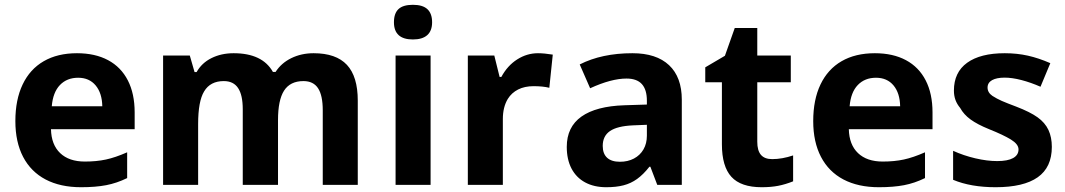

<svg xmlns="http://www.w3.org/2000/svg" viewBox="-20 -781 4498 811"><path d="M44.9 -269.5Q44.9 -359.9 75.7 -424.3Q106.4 -488.8 164.8 -522.5Q223.1 -556.2 305.2 -556.2Q381.8 -556.2 436.5 -526.9Q491.2 -497.6 520 -441.4Q548.8 -385.3 548.8 -306.2V-235.4H195.3Q196.8 -169.9 234.1 -134.3Q271.5 -98.6 338.4 -98.6Q387.7 -98.6 427.5 -107.2Q467.3 -115.7 517.1 -137.7V-28.8Q473.1 -7.3 428.5 1.2Q383.8 9.8 322.3 9.8Q234.9 9.8 172.6 -22.9Q110.4 -55.7 77.6 -118.4Q44.9 -181.2 44.9 -269.5ZM310.1 -452.6Q262.7 -452.6 233.2 -421.9Q203.6 -391.1 198.7 -332H412.1Q411.1 -387.7 384 -420.2Q356.9 -452.6 310.1 -452.6Z M668.9 -546.4H781.7L801.8 -476.6H810.5Q832 -515.1 873.3 -535.6Q914.6 -556.2 966.8 -556.2Q1088.4 -556.2 1132.8 -477.1H1144Q1168 -514.6 1210.4 -535.4Q1252.9 -556.2 1304.7 -556.2Q1399.4 -556.2 1445.3 -507.1Q1491.2 -458 1491.2 -356V0H1343.3V-314.9Q1343.3 -377.9 1323.5 -408.2Q1303.7 -438.5 1261.7 -438.5Q1205.6 -438.5 1179.7 -397.9Q1154.3 -357.9 1154.3 -273.9V0H1005.4V-319.3Q1005.4 -379.4 985.8 -408.9Q966.3 -438.5 925.3 -438.5Q868.2 -438.5 842.3 -395Q816.9 -353.5 816.9 -257.3V0H668.9Z M1798.8 0H1650.9V-546.4H1798.8ZM1644 -687Q1644 -724.6 1663.3 -742.7Q1682.6 -760.7 1724.1 -760.7Q1765.6 -760.7 1785.4 -742.2Q1805.2 -723.6 1805.2 -687Q1805.2 -650.9 1784.7 -632.6Q1764.2 -614.3 1724.1 -614.3Q1644 -614.3 1644 -687Z M1956.1 -546.4H2067.9L2090.3 -456.1H2097.7Q2123.5 -503.9 2164.6 -530Q2205.6 -556.2 2252.4 -556.2Q2278.3 -556.2 2314.9 -550.3L2300.3 -410.2Q2272.9 -417 2233.9 -417Q2196.3 -417 2168.7 -403.1Q2141.1 -389.2 2125 -363.3Q2104 -328.6 2104 -278.3V0H1956.1Z M2756.3 0 2727.1 -76.7H2723.1Q2697.3 -43.9 2671.1 -25.1Q2645 -6.3 2614 1.7Q2583 9.8 2541 9.8Q2489.3 9.8 2451.7 -10.5Q2414.1 -30.8 2394 -69.1Q2374 -107.4 2374 -160.6Q2374 -244.6 2436 -288.6Q2498 -332.5 2617.7 -336.4L2712.4 -339.4V-355.5Q2712.4 -402.3 2691.2 -425.8Q2669.9 -449.2 2626.5 -449.2Q2562 -449.2 2472.7 -408.2L2428.7 -508.8Q2522 -556.2 2651.4 -556.2Q2752.4 -556.2 2806.2 -505.6Q2859.9 -455.1 2859.9 -359.9V0ZM2712.4 -208V-253.9L2653.8 -251.5Q2587.4 -248.5 2556.6 -227.5Q2525.9 -206.5 2525.9 -164.6Q2525.9 -131.8 2544.4 -114.7Q2563 -97.7 2598.6 -97.7Q2631.8 -97.7 2657.7 -111.3Q2683.6 -125 2698 -149.9Q2712.4 -174.8 2712.4 -208Z M3029.3 -171.4V-433.6H2959V-496.6L3042 -545.4L3083.5 -662.6H3178.7V-546.4H3320.3V-433.6H3178.7V-182.1Q3178.7 -145 3194.1 -127Q3209.5 -108.9 3241.7 -108.9Q3283.7 -108.9 3330.1 -124.5V-15.1Q3297.4 -2 3266.8 3.9Q3236.3 9.8 3197.3 9.8Q3109.4 9.8 3069.3 -34.2Q3029.3 -78.1 3029.3 -171.4Z M3415 -269.5Q3415 -359.9 3445.8 -424.3Q3476.6 -488.8 3534.9 -522.5Q3593.3 -556.2 3675.3 -556.2Q3752 -556.2 3806.6 -526.9Q3861.3 -497.6 3890.1 -441.4Q3918.9 -385.3 3918.9 -306.2V-235.4H3565.4Q3566.9 -169.9 3604.2 -134.3Q3641.6 -98.6 3708.5 -98.6Q3757.8 -98.6 3797.6 -107.2Q3837.4 -115.7 3887.2 -137.7V-28.8Q3843.3 -7.3 3798.6 1.2Q3753.9 9.8 3692.4 9.8Q3605 9.8 3542.7 -22.9Q3480.5 -55.7 3447.8 -118.4Q3415 -181.2 3415 -269.5ZM3680.2 -452.6Q3632.8 -452.6 3603.3 -421.9Q3573.7 -391.1 3568.8 -332H3782.2Q3781.2 -387.7 3754.2 -420.2Q3727.1 -452.6 3680.2 -452.6Z M4005.9 -21.5V-144Q4049.8 -124 4099.6 -112.3Q4149.4 -100.6 4192.4 -100.6Q4236.3 -100.6 4259.3 -113.3Q4282.2 -126 4282.2 -149.9Q4282.2 -171.9 4250 -191.7Q4217.8 -211.4 4157.7 -235.4Q4108.4 -255.4 4079.6 -276.4Q4050.8 -297.4 4035.6 -325.2Q4022.5 -340.8 4015.9 -358.6Q4009.3 -376.5 4009.3 -398.4Q4009.3 -475.6 4065.2 -515.9Q4121.1 -556.2 4224.1 -556.2Q4275.9 -556.2 4321.8 -545.9Q4367.7 -535.6 4416.5 -514.2L4375 -414.6Q4334 -432.6 4294.4 -442.9Q4254.9 -453.1 4223.6 -453.1Q4189.5 -453.1 4170.4 -442.4Q4151.4 -431.6 4151.4 -411.1Q4151.4 -390.1 4171.9 -376Q4189.9 -364.3 4211.7 -354.7Q4233.4 -345.2 4272.5 -330.6Q4331.1 -308.1 4362.5 -285.6Q4394 -263.2 4408.7 -231.9Q4422.9 -201.2 4422.9 -160.6Q4422.9 -74.2 4363.3 -32.2Q4303.7 9.8 4185.5 9.8Q4080.6 9.8 4005.9 -21.5Z"/></svg>

Font: Viking Open Sans
Style: Bold
Weight: 700
Foundry: Ascender Corporation
Version: Version 2.001